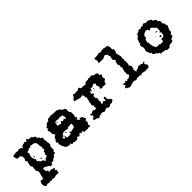

<svg xmlns="http://www.w3.org/2000/svg" viewBox="128 -1686 2844 2844"><g transform="rotate(-45 1550.0 -264.0)"><path d="M260 -335 270 -325ZM260 -287V-269H279C274 -284 275 -282 260 -287ZM307 -193C316 -177 317 -178 336 -174C336 -192 338 -187 326 -193ZM326 -410C326 -428 324 -423 336 -429L402 -420C413 -409 417 -405 430 -401C438 -372 440 -346 440 -316H449C449 -297 449 -291 440 -278C449 -264 449 -267 449 -250C438 -239 434 -235 421 -231C420 -206 420 -198 402 -183L411 -155C394 -145 383 -140 364 -136C355 -119 353 -117 336 -108L326 -146C303 -148 298 -151 279 -164C272 -186 273 -186 251 -193C251 -211 251 -215 260 -231C241 -246 241 -253 241 -278H232V-306C240 -325 240 -348 251 -363L241 -391L260 -401H279C285 -412 283 -410 298 -420ZM364 -543C353 -532 349 -527 345 -514H336L326 -533L260 -514C249 -503 245 -499 241 -486H232L222 -505C205 -505 208 -505 194 -514H175L166 -505C147 -505 144 -505 128 -514H118C98 -505 83 -505 61 -505L52 -496C52 -468 57 -452 71 -429H128C132 -410 131 -410 147 -401V-354C134 -341 132 -335 128 -316L147 -306V-297C136 -271 130 -240 128 -212L147 -193L137 -108L156 -89V-32H147C147 1 137 25 128 53C109 45 99 45 80 44L61 81V119L80 157C99 157 105 157 118 148C135 148 133 148 147 157H156C170 148 167 148 184 148C192 154 197 156 203 156C209 156 214 154 222 148H232C240 157 243 157 254 157H260C280 149 301 146 322 146C333 146 344 147 355 148L364 100C354 85 356 87 345 81V72C361 68 360 69 364 53L298 34L260 44L270 15C256 6 258 6 241 6C240 -15 238 -31 232 -51L241 -60H260C268 -51 271 -51 282 -51H288V-41C316 -35 327 -31 336 -4H374C383 -18 383 -15 383 -32H421C435 -41 440 -45 449 -60H468L478 -70L487 -89L525 -98V-136H544V-212C553 -221 556 -228 563 -240V-258C563 -273 561 -285 553 -297L563 -316H553V-391C539 -400 542 -401 525 -401C525 -418 525 -415 516 -429L497 -439L487 -477C473 -486 476 -486 459 -486C455 -499 451 -503 440 -514H393C384 -531 381 -534 364 -543Z M844 -215C846 -194 845 -195 864 -187C860 -205 860 -205 844 -215ZM931 -234C943 -231 949 -229 956 -229C962 -229 968 -231 978 -234H996L1006 -225L996 -168C968 -166 946 -157 920 -149C909 -160 905 -164 892 -168V-130H816L808 -139V-177H798C798 -160 797 -163 788 -149H770L760 -177C769 -182 773 -184 778 -184C783 -184 788 -182 798 -177L788 -206C807 -210 811 -213 826 -225H882L912 -215ZM864 -414C862 -406 860 -402 860 -399C860 -394 864 -392 874 -385C873 -401 873 -404 864 -414ZM968 -404 978 -395ZM912 -366C908 -349 906 -350 892 -338C873 -342 873 -341 864 -357C850 -348 853 -348 836 -348L844 -414L874 -423C893 -422 899 -423 912 -414L948 -423C966 -415 976 -414 996 -414C996 -395 997 -392 1006 -376C1005 -357 1004 -354 996 -338C983 -347 984 -350 978 -366C959 -353 954 -350 931 -348V-366ZM874 -537C852 -528 833 -527 808 -527C797 -516 792 -512 788 -499H750C745 -484 747 -485 732 -480L722 -461H702V-423L684 -414V-398C684 -387 685 -384 694 -376V-329L722 -281C705 -281 708 -281 694 -272L674 -253V-234C655 -220 651 -211 646 -187L666 -177L656 -149C664 -133 665 -129 666 -111L694 -54L722 -35C739 -35 736 -35 750 -26H760C774 -35 771 -35 788 -35C788 -18 789 -21 798 -7L826 -16C837 -8 855 -3 872 -3C895 -3 917 -12 920 -35L958 -16C969 -31 980 -46 990 -46C996 -46 1001 -40 1006 -26C1023 -30 1022 -31 1034 -45C1042 -26 1047 -21 1062 -7C1074 -10 1081 -12 1088 -12C1094 -12 1100 -10 1110 -7H1116C1127 -7 1129 -7 1138 -16C1152 -7 1149 -7 1166 -7L1176 -16L1166 -54C1181 -59 1181 -58 1186 -73V-121L1214 -130C1203 -149 1192 -166 1186 -187C1172 -196 1164 -201 1148 -206C1139 -192 1138 -194 1138 -177C1123 -193 1109 -206 1100 -225C1117 -225 1114 -225 1128 -234C1122 -250 1123 -252 1110 -262C1110 -279 1111 -277 1120 -291V-357C1110 -372 1111 -370 1100 -376V-442C1084 -460 1076 -466 1052 -471C1043 -487 1037 -494 1024 -508C1008 -513 1000 -518 986 -527H962C932 -527 904 -528 874 -537Z M1436 -530 1418 -511C1406 -514 1398 -517 1390 -517C1384 -517 1377 -516 1370 -511H1352C1342 -520 1338 -519 1322 -520C1313 -506 1309 -498 1304 -482C1278 -471 1272 -462 1266 -435C1283 -435 1280 -435 1294 -426H1322V-416C1341 -415 1351 -415 1370 -407L1418 -416C1418 -399 1419 -402 1428 -388C1428 -385 1426 -381 1426 -378C1426 -363 1427 -353 1436 -341V-331C1427 -319 1426 -308 1426 -293C1426 -290 1428 -287 1428 -284H1418C1418 -256 1416 -234 1408 -208L1428 -189L1418 -170L1428 -132H1380V-142C1352 -142 1338 -142 1322 -123C1308 -132 1311 -132 1294 -132V-118C1294 -108 1295 -103 1304 -103C1306 -103 1310 -103 1314 -104L1304 -66C1287 -66 1290 -66 1276 -57V-38L1286 -28L1332 -19V-9L1360 0L1380 -19H1418V-28C1444 -27 1453 -24 1474 -9C1492 -14 1509 -18 1522 -28H1540C1549 -18 1556 -16 1568 -9H1578C1590 -16 1598 -18 1607 -28H1644C1658 -37 1666 -42 1682 -47C1681 -65 1680 -69 1672 -85L1654 -95L1644 -104C1640 -124 1634 -140 1634 -159C1634 -163 1635 -166 1636 -170C1619 -170 1621 -170 1607 -161V-114C1594 -118 1589 -121 1578 -132H1560L1550 -114C1536 -123 1539 -123 1522 -123C1526 -136 1529 -140 1540 -151L1532 -189C1539 -200 1540 -212 1540 -226V-236L1522 -246V-293L1550 -303V-322L1522 -331L1532 -378H1540C1544 -362 1544 -363 1560 -359L1568 -397H1588C1607 -397 1622 -399 1636 -416H1654C1663 -400 1663 -401 1682 -397L1664 -378C1669 -359 1672 -344 1682 -331V-322C1673 -313 1672 -311 1672 -300V-293C1683 -288 1691 -285 1698 -285C1704 -285 1711 -287 1720 -293L1768 -284L1786 -303V-322L1796 -331L1814 -341L1824 -350L1814 -397C1827 -410 1830 -415 1834 -435L1806 -445V-482L1778 -501H1748C1742 -513 1748 -511 1730 -511V-520L1710 -530C1693 -530 1696 -529 1682 -520C1669 -529 1663 -530 1644 -530V-520H1588L1560 -492C1539 -500 1519 -502 1498 -502C1490 -502 1482 -501 1474 -501C1470 -514 1467 -519 1456 -530ZM1607 -369 1598 -378V-350H1607ZM1598 -322 1607 -312ZM1658 -316C1656 -316 1656 -316 1656 -313C1656 -311 1657 -308 1658 -308C1658 -308 1659 -308 1660 -309V-312C1660 -314 1659 -316 1658 -316Z M2018 -684C1998 -676 1977 -674 1956 -674C1945 -674 1935 -675 1924 -675V-665C1924 -650 1925 -639 1934 -627V-618C1925 -605 1924 -599 1924 -580C1943 -580 1965 -577 1988 -577C2015 -577 2042 -581 2056 -599H2076C2085 -583 2085 -584 2104 -580V-570C2104 -555 2105 -545 2114 -533V-514C2104 -500 2107 -485 2104 -466C2121 -454 2123 -447 2132 -428C2117 -423 2119 -425 2114 -410L2104 -353L2122 -343V-334C2113 -320 2114 -322 2114 -305C2123 -291 2122 -294 2122 -277C2111 -262 2112 -239 2104 -220V-164L2122 -135C2100 -128 2092 -126 2084 -107C2073 -110 2066 -112 2060 -112C2052 -112 2047 -108 2038 -97H2028L2018 -116H2010L2000 -97L1952 -107L1972 -60C1955 -60 1956 -59 1942 -50V-31C1961 -23 1973 -16 1990 -3H2028V-12H2066V-22H2122V-12H2160V-22H2184C2205 -22 2225 -20 2246 -12L2284 -22C2297 -13 2317 -10 2338 -10C2359 -10 2381 -12 2398 -12L2416 -31V-60C2403 -74 2396 -81 2388 -97C2410 -104 2409 -104 2416 -126C2400 -125 2397 -125 2388 -116H2368L2360 -126C2339 -126 2321 -129 2302 -135C2287 -125 2290 -127 2284 -116C2258 -115 2248 -112 2227 -97L2218 -154H2227C2227 -172 2227 -176 2236 -192V-201C2227 -220 2224 -233 2208 -249C2223 -254 2222 -253 2227 -268C2222 -277 2219 -281 2219 -286C2219 -291 2222 -295 2227 -305L2218 -343C2224 -351 2226 -356 2226 -362C2226 -368 2224 -373 2218 -381L2227 -419C2218 -441 2221 -466 2208 -485V-504C2224 -523 2226 -544 2227 -570L2208 -580V-637L2188 -675H2142V-684C2131 -684 2119 -685 2108 -685C2092 -685 2077 -684 2066 -675H2048L2038 -684Z M2838 -312C2847 -296 2847 -297 2866 -293C2866 -311 2868 -306 2856 -312ZM2796 -261C2792 -257 2801 -257 2802 -258C2806 -262 2797 -262 2796 -261ZM2838 -227C2838 -210 2837 -212 2846 -198H2856C2865 -212 2866 -210 2866 -227ZM2696 -170 2704 -160ZM2742 -425H2780C2785 -409 2791 -401 2800 -387H2808C2814 -398 2813 -396 2828 -406H2838L2904 -340C2903 -330 2902 -320 2902 -311C2902 -302 2903 -292 2904 -283L2876 -255C2888 -252 2891 -253 2904 -255C2900 -236 2894 -223 2894 -206V-198L2876 -179H2828V-141L2818 -132H2762V-141H2714L2685 -151C2681 -170 2680 -174 2668 -189C2667 -208 2666 -217 2658 -236V-255C2660 -263 2662 -267 2662 -270C2662 -275 2658 -276 2648 -283L2658 -331C2670 -345 2668 -346 2685 -350V-387C2699 -396 2705 -401 2714 -416C2731 -416 2728 -416 2742 -425ZM2800 -529C2788 -522 2781 -519 2772 -510C2761 -513 2752 -515 2746 -515C2738 -515 2733 -512 2724 -501C2708 -509 2703 -509 2685 -510C2670 -500 2674 -502 2668 -491H2648V-482H2630L2620 -473V-454C2604 -445 2596 -438 2582 -425C2578 -405 2571 -395 2562 -378V-350C2551 -344 2553 -346 2544 -331V-293H2554V-236H2544V-198C2553 -181 2558 -170 2562 -151L2582 -141V-113L2610 -85H2630L2638 -75V-66L2648 -56H2668C2668 -39 2667 -42 2676 -28H2724V-19H2762C2768 -8 2765 -9 2780 0H2828L2856 -28C2880 -28 2899 -30 2922 -37L2932 -47V-66L2942 -75C2961 -79 2965 -82 2980 -94V-132C2993 -136 2997 -140 3008 -151V-189C3017 -198 3017 -201 3018 -217H3026C3026 -234 3027 -232 3036 -246V-274H3026V-312L3008 -321V-378C2997 -389 2993 -393 2980 -397V-425L2970 -435C2959 -446 2955 -450 2942 -454L2932 -463V-482L2884 -510H2828C2818 -523 2816 -523 2800 -529Z"/></g></svg>

Font: GNUTypewriter
Style: Standard
Weight: 400
Version: Version 001.000